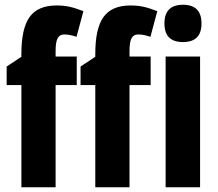

<svg xmlns="http://www.w3.org/2000/svg" viewBox="-20 -788 916 808"><path d="M303 -430H214V0H70V-430H8V-508L70 -549V-562Q70 -669 105 -717Q140 -765 218 -765Q248 -765 273 -759.5Q298 -754 331 -741L302 -633Q288 -638 275.5 -640.5Q263 -643 250 -643Q231 -643 222.5 -627Q214 -611 214 -573V-550H303ZM614 -430H525V0H381V-430H319V-508L381 -549V-562Q381 -669 416 -717Q451 -765 529 -765Q559 -765 584 -759.5Q609 -754 642 -741L613 -633Q599 -638 586.5 -640.5Q574 -643 561 -643Q542 -643 533.5 -627Q525 -611 525 -573V-550H614ZM750 -768Q828 -768 828 -689Q828 -611 750 -611Q672 -611 672 -689Q672 -768 750 -768ZM822 -550V0H677V-550Z"/></svg>

Font: Noto Sans ExtraCondensed ExtraBold
Style: Regular
Weight: 800
Width: 2
Designer: Monotype Design Team
Foundry: Monotype Imaging Inc.
Version: Version 2.013; ttfautohint (v1.8.4.7-5d5b)